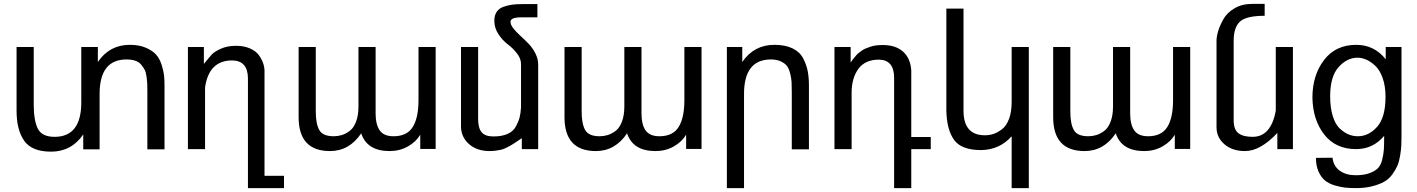

<svg xmlns="http://www.w3.org/2000/svg" viewBox="-20 -765 7270 985"><path d="M260 -63Q397 -63 397 -240V-524H482V-447Q542 -535 646 -535Q694 -535 728.5 -520Q763 -505 781 -484.5Q799 -464 809 -433Q819 -402 821.5 -379Q824 -356 824 -326V1H736V-293Q736 -319 735.5 -333Q735 -347 732 -370.5Q729 -394 722.5 -406.5Q716 -419 704.5 -433Q693 -447 674 -453.5Q655 -460 629 -460Q491 -460 491 -283V1H407V-75Q346 13 242 13Q143 13 104 -43Q65 -99 65 -196V-524H153V-230Q153 -147 174 -105Q195 -63 260 -63Z M1191 -530Q1232 -530 1262.5 -516.5Q1293 -503 1308 -482Q1323 -461 1330 -440.5Q1337 -420 1337 -400V137H1437V200H1252V-362Q1252 -454 1171 -455Q1052 -455 1032 -317V0H944V-524H1026V-437Q1055 -473 1067.5 -486.5Q1080 -500 1113 -515Q1146 -530 1191 -530Z M1999 -66Q2068 -66 2097.5 -113.5Q2127 -161 2127 -251V-524H2215V-1H2136V-74Q2115 -38 2073 -14Q2031 10 1979 10Q1863 10 1833 -81Q1772 10 1673 10Q1512 10 1512 -164V-524H1600V-193Q1600 -130 1618 -98Q1636 -66 1692 -66Q1713 -66 1733 -72Q1753 -78 1773.5 -93Q1794 -108 1806.5 -140.5Q1819 -173 1819 -219V-524H1907V-183Q1907 -126 1928 -96Q1949 -66 1999 -66Z M2653 -436Q2653 -465 2631.5 -492Q2610 -519 2584.5 -538Q2559 -557 2537.5 -589Q2516 -621 2516 -659Q2516 -686 2528 -704Q2540 -722 2562.5 -730Q2585 -738 2607 -741Q2629 -744 2660 -744H2737V-676H2653Q2599 -676 2599 -653Q2599 -638 2613.5 -619.5Q2628 -601 2649 -582Q2670 -563 2691 -541.5Q2712 -520 2726.5 -491.5Q2741 -463 2741 -433V0H2657V-56Q2650 -51 2629.5 -37.5Q2609 -24 2603 -20.5Q2597 -17 2580.5 -8.5Q2564 0 2553.5 2.5Q2543 5 2526.5 7.5Q2510 10 2492 10Q2427 10 2386.5 -25.5Q2346 -61 2345 -115V-524H2433V-153Q2433 -108 2451 -86.5Q2469 -65 2511 -65Q2555 -65 2584 -78Q2613 -91 2626.5 -116Q2640 -141 2645.5 -162Q2651 -183 2653 -214Z M3363 -66Q3432 -66 3461.5 -113.5Q3491 -161 3491 -251V-524H3579V-1H3500V-74Q3479 -38 3437 -14Q3395 10 3343 10Q3227 10 3197 -81Q3136 10 3037 10Q2876 10 2876 -164V-524H2964V-193Q2964 -130 2982 -98Q3000 -66 3056 -66Q3077 -66 3097 -72Q3117 -78 3137.5 -93Q3158 -108 3170.5 -140.5Q3183 -173 3183 -219V-524H3271V-183Q3271 -126 3292 -96Q3313 -66 3363 -66Z M3935 -460Q3797 -460 3797 -283V200H3709V-524H3788V-447Q3848 -535 3953 -535Q4009 -535 4046.5 -516.5Q4084 -498 4101 -464.5Q4118 -431 4124 -399Q4130 -367 4130 -326V1H4042V-293Q4042 -325 4041 -343.5Q4040 -362 4034 -387Q4028 -412 4017.5 -426Q4007 -440 3986 -450Q3965 -460 3935 -460Z M4344 -444Q4344 -444 4350 -453Q4356 -462 4359 -465Q4362 -468 4369.5 -477.5Q4377 -487 4383 -491.5Q4389 -496 4399.5 -504Q4410 -512 4420.5 -516Q4431 -520 4444.5 -525Q4458 -530 4474.5 -532Q4491 -534 4509 -534Q4575 -534 4613 -500Q4651 -466 4655 -404V-62H4755V0H4655V200H4567V-366Q4567 -458 4489 -459Q4418 -459 4383.5 -411.5Q4349 -364 4349 -289V0H4261V-524H4344Z M5033 -71Q5056 -71 5077 -78Q5098 -85 5120.5 -102Q5143 -119 5156.5 -155Q5170 -191 5170 -242V-524H5258V200H5170V-66Q5109 3 5014 5Q4912 5 4874.5 -47.5Q4837 -100 4835 -197V-721H4923V-197Q4923 -71 5033 -71Z M5870 -66Q5939 -66 5968.5 -113.5Q5998 -161 5998 -251V-524H6086V-1H6007V-74Q5986 -38 5944 -14Q5902 10 5850 10Q5734 10 5704 -81Q5643 10 5544 10Q5383 10 5383 -164V-524H5471V-193Q5471 -130 5489 -98Q5507 -66 5563 -66Q5584 -66 5604 -72Q5624 -78 5644.5 -93Q5665 -108 5677.5 -140.5Q5690 -173 5690 -219V-524H5778V-183Q5778 -126 5799 -96Q5820 -66 5870 -66Z M6406 -63Q6501 -63 6525 -198V-524H6613V0H6533V-83Q6446 10 6367 10Q6302 10 6261.5 -25Q6221 -60 6221 -112V-556Q6221 -577 6229.5 -605.5Q6238 -634 6256.5 -667Q6275 -700 6313.5 -722.5Q6352 -745 6403 -745H6468V-684Q6373 -684 6341 -654Q6309 -624 6309 -556V-148Q6309 -100 6333.5 -81.5Q6358 -63 6406 -63Z M6713 -264Q6713 -379 6772.5 -457Q6832 -535 6938 -535Q7030 -535 7089 -461V-524H7170V-70Q7170 -39 7169 -18.5Q7168 2 7163 33Q7158 64 7149 85Q7140 106 7123 129.5Q7106 153 7081.5 167Q7057 181 7020 190.5Q6983 200 6936 200Q6905 200 6881 197.5Q6857 195 6827 186Q6797 177 6777.5 161Q6758 145 6744.5 115.5Q6731 86 6731 45L6816 44Q6821 88 6853.5 111Q6886 134 6935 134Q6976 134 7004 124Q7032 114 7047.5 99.5Q7063 85 7070.5 55.5Q7078 26 7079.5 1.5Q7081 -23 7081 -68Q7024 0 6937 0Q6832 0 6773.5 -75Q6715 -150 6713 -264ZM6944 -469Q6891 -469 6847.5 -421Q6804 -373 6804 -271Q6804 -212 6817.5 -169Q6831 -126 6854 -105Q6877 -84 6899.5 -75Q6922 -66 6946 -66Q7002 -66 7045 -114.5Q7088 -163 7088 -268Q7088 -323 7073.5 -364Q7059 -405 7036.5 -426.5Q7014 -448 6990.5 -458.5Q6967 -469 6944 -469Z"/></svg>

Font: ColatingCofangSans
Style: Regular
Weight: 400
Foundry: GNU
Version: Version 412.227;June 27, 2022;FontCreator 11.0.0.2412 32-bit